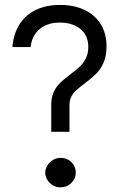

<svg xmlns="http://www.w3.org/2000/svg" viewBox="-20 -762 500 792"><path d="M270.5 -455.6Q294.9 -474.1 309.6 -487.8Q324.2 -501.5 334.2 -521.5Q344.2 -541.5 344.2 -567.9Q344.2 -616.2 311.5 -642.6Q278.8 -668.9 227.1 -668.9Q175.3 -668.9 143.3 -641.8Q111.3 -614.7 106.4 -567.9H31.2Q35.2 -620.1 59.1 -659.4Q83 -698.7 126.2 -720.2Q169.4 -741.7 228 -741.7Q285.2 -741.7 328.4 -721.2Q371.6 -700.7 395.5 -662.1Q419.4 -623.5 419.4 -569.8Q419.4 -530.8 406.7 -502.7Q394 -474.6 376.2 -457.3Q358.4 -439.9 329.6 -418Q308.1 -401.9 295.7 -390.9Q283.2 -379.9 274.9 -364.7Q266.6 -349.6 266.6 -330.1V-218.3H191.4V-331.1Q191.4 -361.3 202.1 -383.5Q212.9 -405.8 228.5 -420.7Q244.1 -435.5 270.5 -455.6ZM230 -110.8Q248 -110.8 262.5 -102.3Q276.9 -93.8 284.7 -80.1Q292.5 -66.4 292.5 -50.8Q292.5 -24.9 274.2 -7.1Q255.9 10.7 229 10.7Q211.9 10.7 197.5 2Q183.1 -6.8 174.8 -20.8Q166.5 -34.7 166.5 -49.3Q166.5 -64.9 175.3 -79.3Q184.1 -93.8 198.7 -102.3Q213.4 -110.8 230 -110.8Z"/></svg>

Font: Glacial Indifference
Style: Regular
Weight: 400
Designer: Alfredo Marco Pradil
Foundry: Alfredo Marco Pradil
Version: Version 1.312